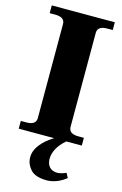

<svg xmlns="http://www.w3.org/2000/svg" viewBox="-139 -760 671 1053"><g transform="rotate(15 197.0 -233.0)"><path d="M290 -617V-83Q290 -44 345 -44H376V0H288Q224 55 224 117Q225 147 241 163Q257 179 284 179Q295 179 309 175Q323 171 334 166L348 192Q322 213 293.5 223.5Q265 234 240 234Q173 234 146 203Q119 172 119 135Q119 97 146.5 62Q174 27 219 0H18V-44H49Q104 -44 104 -83V-617Q104 -656 49 -656H18V-700H376V-656H345Q290 -656 290 -617Z"/></g></svg>

Font: Taviraj Bold
Style: Regular
Weight: 700
Designer: Katatrad Team
Foundry: CadsonDemak
Version: Version 1.030